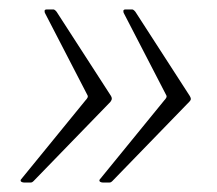

<svg xmlns="http://www.w3.org/2000/svg" viewBox="-20 -465 460 407"><path d="M161 -252Q164 -255 165.5 -258Q167 -261 165 -264L75 -438Q74 -442 75 -443.5Q76 -445 79 -445H93Q96 -445 100 -440L215 -262Q217 -259 217 -256Q217 -253 214 -249L51 -81Q50 -80 48.5 -79Q47 -78 44 -78H32Q28 -78 25.5 -79.5Q23 -81 24 -84L161 -252ZM328 -252Q331 -255 332.5 -258Q334 -261 332 -264L242 -438Q241 -442 242 -443.5Q243 -445 246 -445H260Q263 -445 267 -440L382 -262Q384 -259 384.5 -256Q385 -253 381 -249L218 -81Q217 -80 215.5 -79Q214 -78 211 -78H199Q195 -78 192.5 -79.5Q190 -81 191 -84L328 -252Z"/></svg>

Font: Libre Franklin Thin
Style: Italic
Weight: 100
Italic angle: -8°
Designer: Pablo Impallari, Rodrigo Fuenzalida, Nhung Nguyen
Foundry: Impallari Type
Version: Version 3.000